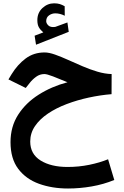

<svg xmlns="http://www.w3.org/2000/svg" viewBox="-20 -774 729 1132"><path d="M235.4 -583Q218.8 -596.7 209.5 -612.5Q200.2 -628.4 200.2 -655.3Q200.2 -698.7 230.2 -726.6Q260.3 -754.4 298.8 -754.4Q318.8 -754.4 332.8 -750Q346.7 -745.6 361.3 -737.3L361.8 -681.2Q334 -695.3 305.7 -695.3Q286.1 -695.3 269.3 -683.6Q252.4 -671.9 252.4 -648.9Q252.9 -635.3 265.6 -623.5Q278.3 -611.8 304.2 -615.2Q305.2 -615.2 308.1 -616.2L377.4 -641.6L385.3 -586.4L192.4 -510.3L184.1 -563.5ZM638.2 -337.4 637.7 -218.8Q571.3 -213.4 503.4 -198.7Q435.5 -184.1 373.5 -160.6Q311.5 -137.2 262.9 -104.5Q214.4 -71.8 186.3 -30.5Q158.2 10.7 158.2 60.5Q158.2 134.3 219.5 172.4Q280.8 210.4 378.4 210.4Q444.3 210.4 506.1 197.8Q567.9 185.1 617.2 165L653.8 287.1Q590.8 313 520.5 325.2Q450.2 337.4 381.3 337.4Q287.1 337.4 210 309.6Q132.8 281.7 87.4 221.4Q42 161.1 42 64Q42 -27.3 86.9 -97.4Q131.8 -167.5 208 -215.8Q284.2 -264.2 377.9 -289.1Q329.1 -309.6 292.7 -323.5Q256.3 -337.4 242.2 -337.4Q214.8 -337.4 192.9 -321.3Q170.9 -305.2 155.3 -285.2L131.8 -255.4L29.8 -305.7L48.3 -336.4Q83.5 -393.6 131.3 -429.2Q179.2 -464.8 242.7 -464.8Q269 -464.8 304.7 -452.1Q340.3 -439.5 381.8 -420.7Q423.3 -401.9 467.3 -383.1Q511.2 -364.3 554.9 -351.3Q598.6 -338.4 638.2 -337.4Z"/></svg>

Font: Vazirmatn UI
Style: Bold
Weight: 700
Designer: Saber Rastikerdar
Foundry: Saber Rastikerdar
Version: Version 33.003